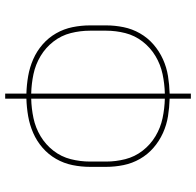

<svg xmlns="http://www.w3.org/2000/svg" viewBox="-28 -748 775 760"><g transform="rotate(90 360.0 -367.5)"><path d="M350 0H370V-84Q405 -85 439.5 -91Q474 -97 506 -111Q538 -125 564.5 -148Q591 -171 608.5 -201.5Q626 -232 633 -266.5Q640 -301 640 -336V-400Q640 -434 633 -468.5Q626 -503 608.5 -533.5Q591 -564 564.5 -587Q538 -610 506 -624.5Q474 -639 439.5 -644.5Q405 -650 370 -651V-735H350V-651Q315 -650 280.5 -644.5Q246 -639 214 -624.5Q182 -610 155.5 -587Q129 -564 111.5 -533.5Q94 -503 87 -468.5Q80 -434 80 -400V-336Q80 -301 87 -266.5Q94 -232 111.5 -201.5Q129 -171 155.5 -148Q182 -125 214 -111Q246 -97 280.5 -91Q315 -85 350 -84ZM350 -103Q311 -104 273 -112Q235 -120 201.5 -140Q168 -160 144 -191Q120 -222 110.5 -259.5Q101 -297 101 -336V-400Q101 -438 110.5 -475.5Q120 -513 144 -544Q168 -575 201.5 -595Q235 -615 273 -623Q311 -631 350 -632ZM370 -103V-632Q409 -631 447 -623Q485 -615 518.5 -595Q552 -575 576 -544Q600 -513 609.5 -475.5Q619 -438 619 -400V-336Q619 -297 609.5 -259.5Q600 -222 576 -191Q552 -160 518.5 -140Q485 -120 447 -112Q409 -104 370 -103Z"/></g></svg>

Font: Iosevka Sparkle Thin
Style: Regular
Weight: 100
Designer: Belleve Invis
Foundry: Belleve Invis
Version: Version 4.5.0; ttfautohint (v1.8.3)